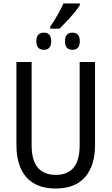

<svg xmlns="http://www.w3.org/2000/svg" viewBox="-20 -1069 640 1099"><path d="M321 -905Q349 -933 384.5 -972Q420 -1011 437 -1040V-1049H343Q329 -1018 308 -981Q287 -944 267 -916V-905ZM437 -833Q437 -882 394 -882Q352 -882 352 -833Q352 -784 394 -784Q437 -784 437 -833ZM273 -833Q273 -882 231 -882Q188 -882 188 -833Q188 -784 231 -784Q273 -784 273 -833ZM436 -714V-238Q436 -68 300 -68Q161 -68 161 -237V-714H74V-239Q74 -119 131 -54.5Q188 10 298 10Q411 10 467.5 -56Q524 -122 524 -238V-714Z"/></svg>

Font: Noto Sans Display SemiCondensed
Style: Regular
Weight: 400
Width: 4
Designer: Monotype Design team
Foundry: Monotype Imaging Inc.
Version: 1.000